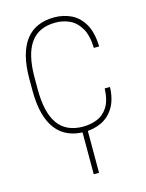

<svg xmlns="http://www.w3.org/2000/svg" viewBox="-114 -608 678 889"><g transform="rotate(-15 225.0 -163.5)"><path d="M233.4 -14.6Q268.1 -14.6 299.6 -26.6Q331.1 -38.6 351.8 -70.1Q372.6 -101.6 375 -159.7H400.4Q397.9 -99.6 374.8 -62Q351.6 -24.4 314.5 -6.8Q277.3 10.7 233.4 10.7Q189.5 10.7 155 -4.4Q120.6 -19.5 97.2 -50Q73.7 -80.6 61.5 -127Q49.3 -173.3 49.3 -235.8V-292.5Q49.3 -355 61.5 -401.4Q73.7 -447.8 97.2 -478Q120.6 -508.3 155 -523.2Q189.5 -538.1 233.4 -538.1Q276.9 -538.1 314 -520.5Q351.1 -502.9 374.8 -462.6Q398.4 -422.4 400.4 -354H375Q373 -414.6 352.5 -449.2Q332 -483.9 300.8 -498.5Q269.5 -513.2 233.4 -513.2Q192.4 -513.2 162.4 -499.3Q132.3 -485.4 112.8 -457.5Q93.3 -429.7 83.7 -388.4Q74.2 -347.2 74.2 -292.5V-235.8Q74.2 -181.2 83.7 -139.6Q93.3 -98.1 112.8 -70.3Q132.3 -42.5 162.4 -28.6Q192.4 -14.6 233.4 -14.6ZM248.5 -6.3V210.9H223.1V-6.3Z"/></g></svg>

Font: Roboto Condensed Thin
Style: Regular
Weight: 250
Width: 3
Designer: Christian Robertson
Foundry: Google
Version: Version 3.009; 2024